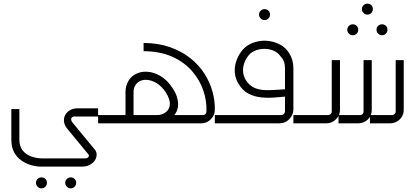

<svg xmlns="http://www.w3.org/2000/svg" viewBox="-20 -675 2272 1051"><path d="M207 356Q195 356 186 347Q177 338 177 326Q177 313 186 304.5Q195 296 207 296Q220 296 228.5 304.5Q237 313 237 326Q237 338 228.5 347Q220 356 207 356ZM367 356Q355 356 346 347Q337 338 337 326Q337 313 346 304.5Q355 296 367 296Q380 296 388.5 304.5Q397 313 397 326Q397 338 388.5 347Q380 356 367 356Z M205 237Q179 237 150.5 229Q122 221 97 203.5Q72 186 57 158Q42 130 42 89V-78H86V89Q86 126 104 148.5Q122 171 149.5 181Q177 191 207 192H440Q458 193 464 184.5Q470 176 463 169L350 32Q333 12 330.5 -8.5Q328 -29 337 -45.5Q346 -62 363.5 -72Q381 -82 404 -82H517V-37H395Q380 -40 372 -30Q364 -20 378 -3L495 139Q509 154 509 171Q509 188 499.5 202.5Q490 217 473 226.5Q456 236 435 237Z M517 0V-45H1087Q1098 -44 1104.5 -50.5Q1111 -57 1110 -68Q1112 -123 1093 -179.5Q1074 -236 1032 -285Q990 -334 924 -364Q858 -394 766 -395V-440Q848 -439 911.5 -416.5Q975 -394 1022 -356.5Q1069 -319 1099 -272Q1129 -225 1143 -174Q1157 -123 1156 -75Q1156 -54 1145.5 -37Q1135 -20 1118.5 -10Q1102 0 1081 0ZM839 0V-45Q869 -45 889.5 -62.5Q910 -80 910 -108Q910 -119 905 -134Q900 -149 889 -167Q865 -204 836.5 -220.5Q808 -237 782 -238Q756 -239 739 -227Q727 -219 719 -205Q711 -191 711 -170V-39H667V-170Q667 -201 679.5 -225.5Q692 -250 713 -264Q744 -284 782.5 -282.5Q821 -281 859 -258.5Q897 -236 925 -192Q940 -170 947 -149Q954 -128 955 -109Q956 -74 938 -50Q920 -26 893.5 -13.5Q867 -1 839 0Z M1428 -565Q1416 -565 1407 -574Q1398 -583 1398 -595Q1398 -608 1407 -616.5Q1416 -625 1428 -625Q1441 -625 1449.5 -616.5Q1458 -608 1458 -595Q1458 -583 1449.5 -574Q1441 -565 1428 -565Z M1156 0V-45H1515Q1528 -44 1534.5 -52Q1541 -60 1540 -70V-301Q1540 -323 1534 -338.5Q1528 -354 1517 -365Q1501 -389 1473 -399.5Q1445 -410 1414.5 -407Q1384 -404 1361 -390Q1341 -377 1326.5 -351Q1312 -325 1310.5 -295.5Q1309 -266 1324 -239Q1345 -205 1376.5 -192.5Q1408 -180 1454 -181.5Q1500 -183 1562 -188V-148Q1525 -145 1486.5 -141.5Q1448 -138 1409.5 -142Q1371 -146 1339 -163Q1307 -180 1286 -216Q1268 -245 1265.5 -276.5Q1263 -308 1272 -336.5Q1281 -365 1298 -389Q1315 -413 1337 -427Q1361 -442 1392 -448.5Q1423 -455 1455.5 -450Q1488 -445 1516.5 -429Q1545 -413 1563 -384Q1574 -367 1580 -346Q1586 -325 1586 -301V-77Q1586 -58 1576 -40Q1566 -22 1549 -11Q1532 0 1508 0Z M1911 -482Q1899 -482 1890 -491Q1881 -500 1881 -512Q1881 -525 1890 -533.5Q1899 -542 1911 -542Q1924 -542 1932.5 -533.5Q1941 -525 1941 -512Q1941 -500 1932.5 -491Q1924 -482 1911 -482ZM2071 -482Q2059 -482 2050 -491Q2041 -500 2041 -512Q2041 -525 2050 -533.5Q2059 -542 2071 -542Q2084 -542 2092.5 -533.5Q2101 -525 2101 -512Q2101 -500 2092.5 -491Q2084 -482 2071 -482ZM1991 -595Q1979 -595 1970 -604Q1961 -613 1961 -625Q1961 -638 1970 -646.5Q1979 -655 1991 -655Q2004 -655 2012.5 -646.5Q2021 -638 2021 -625Q2021 -613 2012.5 -604Q2004 -595 1991 -595Z M1586 0V-45H1772Q1783 -44 1790 -51Q1797 -58 1796 -68V-346H1841V-74Q1841 -53 1830.5 -36.5Q1820 -20 1803.5 -10Q1787 0 1765 0ZM1833 0V-45H1946Q1958 -44 1964.5 -50.5Q1971 -57 1970 -68V-346H2015V-74Q2015 -53 2005 -36Q1995 -19 1978 -9.5Q1961 0 1940 0ZM2005 0V-45H2122Q2133 -44 2140 -51Q2147 -58 2146 -68V-346H2190V-74Q2190 -53 2180 -36.5Q2170 -20 2153 -10Q2136 0 2115 0Z"/></svg>

Font: Mada Light
Style: Regular
Weight: 300
Designer: Khaled Hosny
Version: Version 1.5